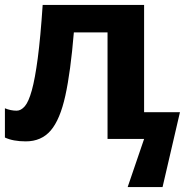

<svg xmlns="http://www.w3.org/2000/svg" viewBox="-20 -566 767 782"><path d="M566.9 -108.9H712.9L642.1 195.8H500L566.9 0H418V-434.1H280.8Q267.6 -273.9 246.1 -176.3Q224.6 -78.6 186.5 -34.4Q148.4 9.8 85 9.8Q33.2 9.8 0 -5.9V-125Q23.4 -115.2 47.9 -115.2Q65.4 -115.2 81.1 -133.3Q96.7 -151.4 109.6 -198Q122.6 -244.6 133.8 -329.1Q145 -413.6 153.8 -545.9H566.9Z"/></svg>

Font: Open Sans
Style: Bold
Weight: 700
Designer: Monotype Design Team
Foundry: Monotype Imaging Inc.
Version: Version 3.000; ttfautohint (v1.8.4)